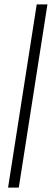

<svg xmlns="http://www.w3.org/2000/svg" viewBox="-20 -731 259 883"><path d="M66.4 131.8H17.1L148.9 -710.9H198.2Z"/></svg>

Font: MAUL Condensed Light Italic
Style: Light Italic
Weight: 300
Italic angle: -12°
Designer: MAUL
Version: Version 1.0; 2020; ttfautohint (v1.8.3)